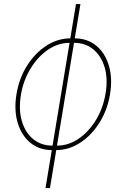

<svg xmlns="http://www.w3.org/2000/svg" viewBox="-20 -748 641 972"><path d="M242.2 11.7Q178.2 11.7 133.3 -25.6Q88.4 -63 69.3 -127Q50.3 -190.9 63.5 -271.5Q76.7 -351.6 116.9 -415.5Q157.2 -479.5 214.6 -516.6Q272 -553.7 335.9 -553.7H358.4Q422.4 -553.7 467.3 -516.6Q512.2 -479.5 531.2 -415.5Q550.3 -351.6 537.1 -271.5Q523.9 -190.9 483.6 -127Q443.4 -63 386.2 -25.6Q329.1 11.7 264.6 11.7ZM246.1 -10.7H268.6Q326.7 -10.7 378.2 -45.9Q429.7 -81.1 466.1 -141.1Q502.4 -201.2 514.6 -275.4Q526.9 -349.1 509.8 -407Q492.7 -464.8 452.4 -498Q412.1 -531.2 354.5 -531.2H332Q274.4 -531.2 222.9 -496.1Q171.4 -460.9 134.8 -401.1Q98.1 -341.3 85.9 -267.6Q73.7 -193.4 90.6 -135.3Q107.4 -77.1 147.9 -43.9Q188.5 -10.7 246.1 -10.7ZM210.4 204.1 364.7 -727.5H387.2L232.9 204.1Z"/></svg>

Font: Inter Thin
Style: Italic
Weight: 250
Italic angle: -9.3988°
Designer: Rasmus Andersson
Foundry: rsms
Version: Version 4.001;git-66647c0bb